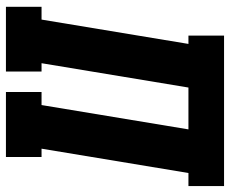

<svg xmlns="http://www.w3.org/2000/svg" viewBox="-84 -691 775 647"><g transform="rotate(90 303.5 -367.5)"><path d="M3 0V-120H46L128 -615H100V-735H607V-615H563L481 -120H509V0H290V-120H334L416 -615H275L193 -120H221V0Z"/></g></svg>

Font: Iosevka Slab HvExObl
Style: Regular
Weight: 900
Width: 7
Italic angle: -9°
Monospace: yes
Designer: Belleve Invis
Foundry: Belleve Invis
Version: Version 11.1.1; ttfautohint (v1.8.3)